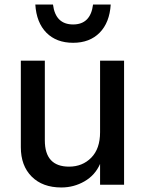

<svg xmlns="http://www.w3.org/2000/svg" viewBox="-20 -816 645 848"><path d="M528 0H422V-92Q400 -42 353 -15Q306 12 251 12Q168 12 120 -36Q72 -84 72 -166V-548H178V-196Q178 -80 285 -80Q344 -80 383 -119.5Q422 -159 422 -232V-548H528ZM303 -627Q229 -627 185 -671.5Q141 -716 136 -796H214Q225 -708 303 -708Q380 -708 391 -796H469Q464 -716 420 -671.5Q376 -627 303 -627Z"/></svg>

Font: Application Medium
Style: Regular
Weight: 500
Designer: Wei Huang
Foundry: Wei Huang
Version: Version 0.012